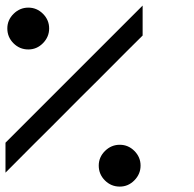

<svg xmlns="http://www.w3.org/2000/svg" viewBox="-20 -687 707 700"><path d="M416.7 -6.7Q385 -6.7 362.5 -29.2Q340 -51.7 340 -83.3Q340 -114.2 362.9 -136.7Q385.8 -159.2 416.7 -159.2Q447.5 -159.2 470 -136.7Q492.5 -114.2 492.5 -83.3Q492.5 -52.5 470 -29.6Q447.5 -6.7 416.7 -6.7ZM83.3 -506.7Q51.7 -506.7 29.2 -529.2Q6.7 -551.7 6.7 -583.3Q6.7 -614.2 29.6 -636.7Q52.5 -659.2 83.3 -659.2Q114.2 -659.2 136.7 -636.7Q159.2 -614.2 159.2 -583.3Q159.2 -552.5 136.7 -529.6Q114.2 -506.7 83.3 -506.7ZM166.7 -224.2Q131.7 -190 0 -57.5V-166.7L500 -666.7V-557.5Q465 -523.3 333.3 -390.8Q298.3 -356.7 166.7 -224.2Z"/></svg>

Font: 0xA000-Mono
Style: Mono-Bold
Weight: 700
Version: Version 0.1